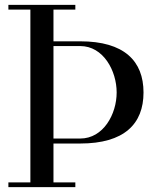

<svg xmlns="http://www.w3.org/2000/svg" viewBox="-20 -770 644 790"><path d="M14.5 -19.5V0H290V-19.5H200V-179.5H310C490.5 -179.5 570.5 -259.5 570.5 -389.5C570.5 -519.5 490.5 -600 310 -600H200V-730.5H290V-750H14.5V-730.5H105V-19.5ZM310 -580.5C405.5 -580.5 460 -478.5 460 -389.5C460 -300.5 405.5 -200 310 -200H200V-580.5Z"/></svg>

Font: Bodoni* 11
Style: Regular
Weight: 400
Version: Version 2.3